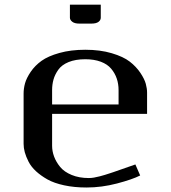

<svg xmlns="http://www.w3.org/2000/svg" viewBox="-20 -812 748 842"><path d="M286.6 -791.5H421.9V-734.4Q421.9 -723.6 411.9 -716.1Q401.9 -708.5 380.4 -708.5H328.1Q307.1 -708.5 296.9 -716.6Q286.6 -724.6 286.6 -734.4ZM369.6 -31.2Q379.9 -31.2 392.1 -33.2Q404.3 -35.2 417.7 -38.8Q431.2 -42.5 440.4 -45.2Q449.7 -47.9 462.2 -52.2Q474.6 -56.6 477.1 -57.1L573.7 -90.8L594.7 -42.5Q560.1 -24.9 492.9 -7.3Q425.8 10.3 359.4 10.3Q305.7 10.3 261.5 0.7Q217.3 -8.8 188.2 -25.1Q159.2 -41.5 137.9 -61Q116.7 -80.6 105.2 -103Q93.8 -125.5 88.6 -144.5Q83.5 -163.6 83.5 -181.2V-401.9Q83.5 -423.8 89.8 -446.8Q96.2 -469.7 114.7 -497.1Q133.3 -524.4 162.1 -545.2Q190.9 -565.9 240.7 -579.8Q290.5 -593.8 354 -593.8Q419.4 -593.8 470.2 -578.6Q521 -563.5 549.1 -541.7Q577.1 -520 595.5 -492.7Q613.8 -465.3 619.4 -444.3Q625 -423.3 625 -406.2V-312.5H208.5V-172.9Q208.5 -148.9 217.3 -125.2Q226.1 -101.6 243.9 -79.8Q261.7 -58.1 294.4 -44.7Q327.1 -31.2 369.6 -31.2ZM208.5 -354H500V-416.5Q500 -444.3 491.9 -467.8Q483.9 -491.2 467.5 -510.7Q451.2 -530.3 422.1 -541.3Q393.1 -552.2 354 -552.2Q311 -552.2 280.8 -539.8Q250.5 -527.3 235.6 -506.1Q220.7 -484.9 214.6 -463.1Q208.5 -441.4 208.5 -416.5Z"/></svg>

Font: Resagnicto
Style: Bold
Weight: 700
Version: Version 0.9991